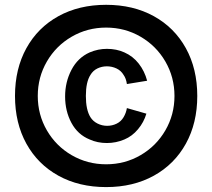

<svg xmlns="http://www.w3.org/2000/svg" viewBox="-20 -676 873 790"><path d="M41.7 -281.2Q41.7 -392.7 88.5 -477.6Q135.4 -562.5 220.3 -609.4Q305.2 -656.2 416.7 -656.2Q528.1 -656.2 613 -609.4Q697.9 -562.5 744.8 -477.6Q791.7 -392.7 791.7 -281.2Q791.7 -169.8 744.8 -84.9Q697.9 0 613 46.9Q528.1 93.8 416.7 93.8Q305.2 93.8 220.3 46.9Q135.4 0 88.5 -84.9Q41.7 -169.8 41.7 -281.2ZM697.9 -281.2Q697.9 -358.3 660.4 -422.9Q622.9 -487.5 558.3 -525Q493.8 -562.5 416.7 -562.5Q339.6 -562.5 275 -525Q210.4 -487.5 172.9 -422.9Q135.4 -358.3 135.4 -281.2Q135.4 -204.2 172.9 -139.6Q210.4 -75 275 -37.5Q339.6 0 416.7 0Q493.8 0 558.3 -37.5Q622.9 -75 660.4 -139.6Q697.9 -204.2 697.9 -281.2ZM488.5 -193.8Q478.1 -176 459.9 -167.2Q441.7 -158.3 420.8 -158.3Q400 -158.3 381.2 -167.7Q362.5 -177.1 352.1 -193.8Q333.3 -224 333.3 -281.2Q333.3 -338.5 352.1 -367.7Q362.5 -385.4 380.7 -394.3Q399 -403.1 419.8 -403.1Q440.6 -403.1 459.4 -394.3Q478.1 -385.4 488.5 -367.7Q499 -353.1 502.1 -330.2L585.4 -343.8Q575 -383.3 551 -414.1Q527.1 -444.8 491.7 -460.4Q459.4 -475 419.8 -475Q383.3 -475 349 -460.4Q300 -438.5 274 -388.5Q247.9 -338.5 247.9 -279.2Q247.9 -218.8 274 -170.3Q300 -121.9 349 -102.1Q381.2 -87.5 419.8 -87.5Q457.3 -87.5 491.7 -102.1Q524 -115.6 547.9 -144.3Q571.9 -172.9 582.3 -208.3L502.1 -231.3Q499 -211.5 488.5 -193.8Z"/></svg>

Font: Vladivostok Bold
Style: Regular
Weight: 700
Width: 4
Designer: Michael Sharanda
Foundry: Michael Sharanda
Version: Version 1.005